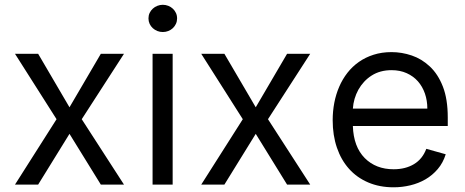

<svg xmlns="http://www.w3.org/2000/svg" viewBox="-20 -770 1939 801"><path d="M42.6 0 215.9 -272.7 42.6 -545.5H139.2L269.9 -322.4L400.6 -545.5H497.2L321 -272.7L497.2 0H400.6L269.9 -211.6L139.2 0Z M616.5 0V-545.5H700.3V0ZM599.4 -693.2Q599.4 -705.6 604.2 -715.9Q609 -726.2 617.4 -733.8Q625.7 -741.5 636.5 -745.7Q647.4 -750 659.1 -750Q671.2 -750 682 -745.7Q692.8 -741.5 701 -733.8Q709.2 -726.2 714 -715.9Q718.8 -705.6 718.8 -693.2Q718.8 -681.1 714 -670.6Q709.2 -660.2 701 -652.5Q692.8 -644.9 682 -640.6Q671.2 -636.4 659.1 -636.4Q647.4 -636.4 636.5 -640.6Q625.7 -644.9 617.4 -652.5Q609 -660.2 604.2 -670.6Q599.4 -681.1 599.4 -693.2Z M819.6 0 992.9 -272.7 819.6 -545.5H916.2L1046.9 -322.4L1177.6 -545.5H1274.1L1098 -272.7L1274.1 0H1177.6L1046.9 -211.6L916.2 0Z M1367.9 -268.5Q1367.9 -305.4 1374.6 -340.9Q1381.4 -376.4 1395.1 -408Q1408.7 -439.6 1429.3 -466.1Q1449.9 -492.5 1477.3 -511.7Q1504.6 -530.9 1538.7 -541.7Q1572.8 -552.6 1613.6 -552.6Q1656.2 -552.6 1697.8 -538.5Q1739.3 -524.5 1773.4 -492.5Q1807.5 -460.6 1827.8 -408.4Q1848 -356.2 1848 -279.8V-244.3H1452.1Q1454.9 -157.7 1501.8 -110.4Q1548.3 -63.9 1622.2 -63.9Q1671.5 -63.9 1707 -85.2Q1742.5 -106.5 1758.5 -149.1L1839.5 -126.4Q1828.5 -90.9 1806.3 -64.8Q1784.1 -38.7 1755 -21.8Q1725.9 -5 1691.6 3.2Q1657.3 11.4 1622.2 11.4Q1563.2 11.4 1516 -8.9Q1468.7 -29.1 1435.9 -65.9Q1403.1 -102.6 1385.5 -154.1Q1367.9 -205.6 1367.9 -268.5ZM1452.1 -316.8H1762.8Q1762.8 -350.5 1752.7 -379.8Q1742.5 -409.1 1723.4 -430.8Q1704.2 -452.4 1676.5 -464.8Q1648.8 -477.3 1613.6 -477.3Q1565.7 -477.3 1530.5 -454.9Q1513.1 -443.9 1499.1 -428.8Q1485.1 -413.7 1475.1 -395.8Q1465.2 -377.8 1459.3 -357.8Q1453.5 -337.7 1452.1 -316.8Z"/></svg>

Font: Inter P
Style: Regular
Weight: 400
Designer: Rasmus Andersson
Foundry: rsms
Version: Version 3.018;git-588b23468